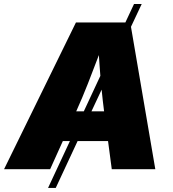

<svg xmlns="http://www.w3.org/2000/svg" viewBox="-43 -839 858 952"><path d="M659.7 -819.3 606.4 -706.1 727.1 0H511.2L492.7 -139.6H341.8L233.4 92.8H195.3L303.7 -139.6H268.6L205.6 0H-22.9L333.5 -727.5H578.6L621.6 -819.3ZM372.6 -287.1 454.6 -462.9Q452.6 -488.3 450.7 -514.2Q448.7 -540 447.3 -565.9Q420.4 -494.6 392.8 -424.3Q365.2 -354 335 -287.1ZM460.9 -394.5 410.6 -287.1H473.1Q469.7 -313.5 466.6 -340.3Q463.4 -367.2 460.9 -394.5Z"/></svg>

Font: Inter Black
Style: Italic
Weight: 900
Italic angle: -9.39999°
Designer: Rasmus Andersson
Foundry: rsms
Version: Version 4.000;git-a52131595